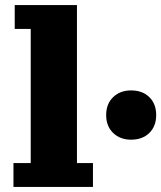

<svg xmlns="http://www.w3.org/2000/svg" viewBox="-20 -736 635 756"><path d="M33 0V-94H101V-622H38V-716H283V-94H346V0ZM496 -186Q453 -186 425.5 -212.5Q398 -239 398 -283Q398 -327 425.5 -353.5Q453 -380 496 -380Q541 -380 568 -353.5Q595 -327 595 -283Q595 -239 568 -212.5Q541 -186 496 -186Z"/></svg>

Font: Montagu Slab 24pt
Style: Bold
Weight: 700
Designer: Florian Karsten
Foundry: Florian Karsten
Version: Version 1.000